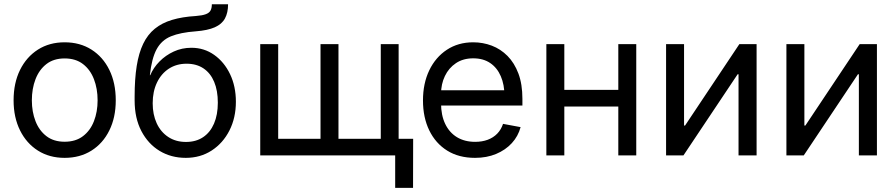

<svg xmlns="http://www.w3.org/2000/svg" viewBox="-20 -748 4312 924"><path d="M291 11.7Q217.8 11.7 162.6 -23.2Q107.4 -58.1 76.4 -120.6Q45.4 -183.1 45.4 -265.1Q45.4 -348.6 76.4 -411.4Q107.4 -474.1 162.6 -509.3Q217.8 -544.4 291 -544.4Q364.7 -544.4 420.2 -509.3Q475.6 -474.1 506.3 -411.4Q537.1 -348.6 537.1 -265.1Q537.1 -183.1 506.3 -120.6Q475.6 -58.1 420.2 -23.2Q364.7 11.7 291 11.7ZM291 -65.9Q344.2 -65.9 379.4 -92.8Q414.6 -119.6 432.1 -164.8Q449.7 -210 449.7 -265.1Q449.7 -321.3 432.1 -366.9Q414.6 -412.6 379.4 -439.7Q344.2 -466.8 291 -466.8Q238.3 -466.8 203.4 -439.7Q168.5 -412.6 150.9 -366.9Q133.3 -321.3 133.3 -265.1Q133.3 -210 150.9 -164.8Q168.5 -119.6 203.4 -92.8Q238.3 -65.9 291 -65.9Z M874 11.7Q803.7 11.7 748.3 -21.7Q692.9 -55.2 660.4 -117.2Q627.9 -179.2 627.9 -264.6V-283.2Q627.9 -367.7 637.9 -430.4Q647.9 -493.2 669.2 -537.4Q690.4 -581.5 724.9 -609.6Q759.3 -637.7 808.1 -652.3Q856.9 -667 921.9 -670.9Q953.6 -673.3 970.5 -679.7Q987.3 -686 993.4 -697.8Q999.5 -709.5 999.5 -727.5H1077.6Q1077.6 -687 1062.7 -659.4Q1047.9 -631.8 1013.7 -616.7Q979.5 -601.6 921.9 -597.2Q848.1 -591.8 802.7 -573.2Q757.3 -554.7 733.6 -510.7Q710 -466.8 701.2 -386.2H703.1Q718.3 -422.4 747.6 -452.1Q776.9 -481.9 816.2 -500Q855.5 -518.1 900.9 -518.1Q962.4 -518.1 1010.7 -483.9Q1059.1 -449.7 1087.2 -391.1Q1115.2 -332.5 1115.2 -258.3Q1115.2 -181.2 1084.2 -120.1Q1053.2 -59.1 998.8 -23.7Q944.3 11.7 874 11.7ZM875 -64.9Q923.3 -64.9 957.5 -87.9Q991.7 -110.8 1010 -153.3Q1028.3 -195.8 1028.3 -253.9Q1028.3 -312 1010.7 -354Q993.2 -396 959.5 -418.7Q925.8 -441.4 877.9 -441.4Q829.6 -441.4 792.7 -417.5Q755.9 -393.6 735.4 -350.6Q714.8 -307.6 714.8 -251Q714.8 -196.8 734.1 -154.8Q753.4 -112.8 789.6 -88.9Q825.7 -64.9 875 -64.9Z M1232.4 -535.6H1318.8V-80.1H1522.5V-535.6H1608.9V-80.1H1812.5V-535.6H1898.4V0H1232.4ZM1881.8 156.2V0H1845.2V-80.1H1968.3L1967.8 156.2Z M2266.1 11.7Q2188 11.7 2132.1 -23.2Q2076.2 -58.1 2045.9 -120.4Q2015.6 -182.6 2015.6 -264.6Q2015.6 -346.7 2045.9 -409.7Q2076.2 -472.7 2130.6 -508.5Q2185.1 -544.4 2257.3 -544.4Q2304.2 -544.4 2346.7 -528.3Q2389.2 -512.2 2422.4 -478.8Q2455.6 -445.3 2474.9 -394Q2494.1 -342.8 2494.1 -272V-240.2H2070.3V-313.5H2446.8L2407.7 -286.6Q2407.7 -340.3 2390.1 -381.1Q2372.6 -421.9 2339.1 -444.6Q2305.7 -467.3 2257.3 -467.3Q2209 -467.3 2174.3 -444.1Q2139.6 -420.9 2121.1 -382.1Q2102.5 -343.3 2102.5 -296.4V-251.5Q2102.5 -193.4 2122.6 -151.6Q2142.6 -109.9 2179.4 -87.6Q2216.3 -65.4 2266.6 -65.4Q2300.3 -65.4 2327.1 -75.4Q2354 -85.4 2372.8 -104.7Q2391.6 -124 2400.9 -151.9L2485.4 -136.2Q2473.6 -92.3 2443.1 -59.1Q2412.6 -25.9 2367.4 -7.1Q2322.3 11.7 2266.1 11.7Z M2975.1 -315.4V-235.4H2675.3V-315.4ZM2695.8 -535.6V0H2609.4V-535.6ZM3042 -535.6V0H2955.6V-535.6Z M3621.1 0H3534.2V-390.6H3529.8L3269 0H3185.5V-535.6H3272V-144H3276.9L3538.1 -535.6H3621.1Z M4200.2 0H4113.3V-390.6H4108.9L3848.1 0H3764.6V-535.6H3851.1V-144H3856L4117.2 -535.6H4200.2Z"/></svg>

Font: Inter 20pt
Style: Regular
Weight: 400
Version: Version 4.001;git-66647c0bb